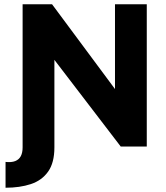

<svg xmlns="http://www.w3.org/2000/svg" viewBox="-20 -687 779 900"><path d="M235 4Q235 76 205.5 117.5Q176 159 124.5 176Q73 193 6 193V72Q34 75 51.5 68Q69 61 77.5 45Q86 29 86 4V-667H224L567 -205L519 -105V-667H668V0H546L197 -456L235 -529Z"/></svg>

Font: Maven Pro
Style: Bold
Weight: 700
Designer: Joe Prince
Foundry: Joe Prince
Version: Version 2.103